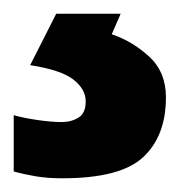

<svg xmlns="http://www.w3.org/2000/svg" viewBox="-38 -20 263 280"><path d="M204 122Q204 178 171 209Q138 240 53 240Q31 240 13.5 237Q-4 234 -18 230V148Q-4 152 16.5 155Q37 158 52 158Q66 158 76.5 151.5Q87 145 87 128Q87 110 69 96Q51 82 6 75L44 0H138L125 30Q155 40 179.5 62.5Q204 85 204 122Z"/></svg>

Font: Noto Sans
Style: Bold
Weight: 700
Designer: Monotype Design Team
Foundry: Monotype Imaging Inc.
Version: Version 2.000;GOOG;noto-source:20170915:90ef993387c0; ttfaut